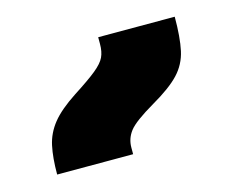

<svg xmlns="http://www.w3.org/2000/svg" viewBox="-47 -874 399 332"><g transform="rotate(-15 153.0 -708.5)"><path d="M20 -603Q20 -633 24.5 -654Q29 -675 43 -692.5Q57 -710 86 -729Q114 -747 127.5 -758Q141 -769 145.5 -778.5Q150 -788 150 -802V-814H287Q287 -777 282 -754Q277 -731 261 -714Q245 -697 212 -678Q176 -657 166 -644Q156 -631 156 -615V-603Z"/></g></svg>

Font: Noto Sans Armenian ExtraBold
Style: Regular
Weight: 800
Version: Version 2.007